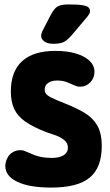

<svg xmlns="http://www.w3.org/2000/svg" viewBox="-20 -837 496 868"><path d="M191 -239Q207 -234 229.5 -226Q252 -218 269.5 -204.5Q287 -191 287 -169Q287 -147 267.5 -135Q248 -123 214 -123Q160 -123 119 -143Q94 -154 87.5 -156Q81 -158 70 -158Q53 -158 37 -148.5Q21 -139 13 -122Q4 -103 4 -87Q4 -41 58.5 -15Q113 11 212 11Q331 11 385.5 -34Q440 -79 440 -177Q440 -236 419 -271Q398 -306 360.5 -328Q323 -350 272 -370Q234 -385 214.5 -394.5Q195 -404 188.5 -412.5Q182 -421 182 -432Q182 -451 197.5 -462Q213 -473 239 -473Q265 -473 286 -464Q307 -455 316.5 -451Q326 -447 330.5 -446Q335 -445 342 -445Q369 -445 388 -464.5Q407 -484 407 -512Q407 -541 385 -562Q363 -583 323.5 -595Q284 -607 231 -607Q131 -607 80 -560.5Q29 -514 29 -423Q29 -377 44.5 -344Q60 -311 95.5 -286.5Q131 -262 191 -239ZM387 -786Q387 -796 380.5 -803Q374 -810 353 -813.5Q332 -817 290 -817Q256 -817 240 -807.5Q224 -798 208 -767L174 -701Q170 -694 168 -686.5Q166 -679 166 -674Q166 -661 180 -650Q194 -639 222 -639Q253 -639 270 -648Q287 -657 312 -687L376 -763Q387 -777 387 -786Z"/></svg>

Font: Beiruti Black
Style: Regular
Weight: 900
Designer: Arlette Boutros
Foundry: Boutros
Version: Version 1.41